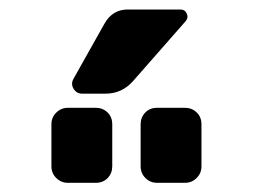

<svg xmlns="http://www.w3.org/2000/svg" viewBox="-20 -990 540 410"><path d="M375 -759.8Q389.6 -759.8 399.9 -750Q410.2 -740.2 410.2 -724.6V-634.8Q410.2 -620.1 399.9 -609.9Q389.6 -599.6 375 -599.6H315.4Q300.8 -599.6 290.5 -609.9Q280.3 -620.1 280.3 -634.8V-724.6Q280.3 -739.3 290 -749.5Q299.8 -759.8 315.4 -759.8ZM184.6 -759.8Q199.2 -759.8 209.5 -750Q219.7 -740.2 219.7 -724.6V-634.8Q219.7 -620.1 210 -609.9Q200.2 -599.6 184.6 -599.6H125Q110.4 -599.6 100.1 -609.9Q89.8 -620.1 89.8 -634.8V-724.6Q89.8 -739.3 100.1 -749.5Q110.4 -759.8 125 -759.8ZM365.2 -969.7Q375 -969.7 378.9 -960.9Q382.8 -952.1 376 -944.3L263.7 -816.4Q240.2 -790 205.1 -790H155.3Q143.6 -790 137.2 -800.3Q130.9 -810.5 136.7 -821.3L203.1 -939.5Q220.7 -970.7 254.9 -969.7Z"/></svg>

Font: Rounded-L Mgen+ 1mn bold
Style: Bold
Weight: 700
Designer: [Source Han Sans]
Ryoko NISHIZUKA  (kana & ideographs); Paul D. Hunt (Latin, Greek & Cyrillic); Wenlong ZHANG  (bopomofo
Version: Version 1.059.20150602